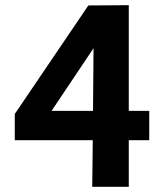

<svg xmlns="http://www.w3.org/2000/svg" viewBox="-20 -721 632 741"><path d="M556 -293H477V-701L321 -700L37 -281V-180H338L336 0H477V-180H556ZM179 -293 341 -535 339 -293Z"/></svg>

Font: Arthouse Owned
Style: Bold
Weight: 700
Designer: Jeremy Tribby
Foundry: Tribby Type
Version: Version 1.000;PS 001.000;hotconv 1.0.88;makeotf.lib2.5.64775